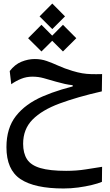

<svg xmlns="http://www.w3.org/2000/svg" viewBox="-20 -758 626 1090"><path d="M340.8 312Q176.3 312 96.4 258.8Q16.6 205.6 16.6 77.6Q16.6 -30.8 70.6 -99.6Q124.5 -168.5 223.6 -211.2Q322.8 -253.9 457 -282.2L458.5 -250.5L392.6 -259.3V-274.4Q371.1 -276.4 347.9 -281.5Q324.7 -286.6 297.4 -294.4Q258.8 -305.7 228.3 -314.2Q197.8 -322.8 164.1 -322.8Q129.9 -322.8 99.9 -310.5Q69.8 -298.3 43.9 -279.8L35.2 -354.5Q64 -392.1 101.8 -407.5Q139.6 -422.9 177.7 -422.9Q213.9 -422.9 245.6 -411.6Q277.3 -400.4 311.8 -384.8Q346.2 -369.1 391.1 -355.5Q421.9 -346.2 446.8 -342Q471.7 -337.9 498 -337.2Q524.4 -336.4 559.6 -337.4L558.1 -239.3Q418.5 -207.5 318.4 -170.4Q218.3 -133.3 164.8 -79.1Q111.3 -24.9 111.3 58.1Q111.3 111.8 133.3 146Q155.3 180.2 208.7 196Q262.2 211.9 355.5 211.9Q415 211.9 466.8 203.6Q518.6 195.3 559.6 189L558.6 274.4Q536.6 283.7 501.2 292.2Q465.8 300.8 424.1 306.4Q382.3 312 340.8 312ZM276.9 -592.8 204.6 -665 276.9 -737.8 349.1 -665ZM337.4 -465.8 261.7 -541 337.4 -617.2 413.1 -541ZM215.3 -465.8 139.6 -541 215.3 -617.2 291 -541Z"/></svg>

Font: Cascadia Code
Style: Regular
Weight: 400
Monospace: yes
Designer: Aaron Bell
Foundry: Saja Typeworks
Version: Version 2106.017